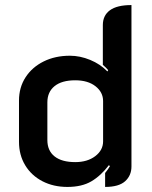

<svg xmlns="http://www.w3.org/2000/svg" viewBox="-20 -729 602 758"><path d="M55 -169V-332Q55 -384 81 -424Q107 -464 152.5 -486.5Q198 -509 256 -509Q296 -509 336 -492.5Q376 -476 404 -447L407 -452Q401 -460 386 -473V-630Q386 -668 414 -688.5Q442 -709 499 -709V-72Q499 -36 474 -13.5Q449 9 395 9V-46Q408 -62 414 -73L410 -77Q378 -35 340.5 -13Q303 9 246 9Q191 9 147.5 -13.5Q104 -36 79.5 -76.5Q55 -117 55 -169ZM387 -171V-330Q387 -365 357 -388.5Q327 -412 277 -412Q224 -412 195.5 -389Q167 -366 167 -325V-176Q167 -134 195.5 -111.5Q224 -89 277 -89Q325 -89 356 -112.5Q387 -136 387 -171Z"/></svg>

Font: K2D SemiBold
Style: Regular
Weight: 600
Designer: Katatrad Aksorn Co.,Ltd.
Foundry: Cadson Demak Co.,Ltd.
Version: Version 1.000; ttfautohint (v1.6)